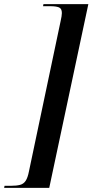

<svg xmlns="http://www.w3.org/2000/svg" viewBox="-74 -780 447 928"><path d="M-54 128 -52 118H-20Q6 118 23 113.5Q40 109 50 94Q60 79 66 48L219 -678Q225 -704 225 -717Q225 -739 210.5 -744.5Q196 -750 171 -750H134L136 -760H353L164 128Z"/></svg>

Font: Noto Serif Display ExtraCondensed SemiBold
Style: Italic
Weight: 600
Width: 2
Italic angle: -12°
Designer: Monotype Design Team
Foundry: Monotype Imaging Inc.
Version: Version 2.009